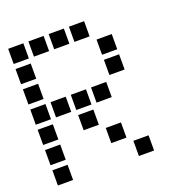

<svg xmlns="http://www.w3.org/2000/svg" viewBox="-123 -796 846 891"><g transform="rotate(-20 300.0 -350.5)"><path d="M14 -688Q13 -688 13 -688Q13 -688 13 -687V-614Q13 -613 13 -613Q13 -613 14 -613H87Q88 -613 88 -613Q88 -613 88 -614V-687Q88 -688 88 -688Q88 -688 87 -688ZM114 -688Q113 -688 113 -688Q113 -688 113 -687V-614Q113 -613 113 -613Q113 -613 114 -613H187Q188 -613 188 -613Q188 -613 188 -614V-687Q188 -688 188 -688Q188 -688 187 -688ZM214 -688Q213 -688 213 -688Q213 -688 213 -687V-614Q213 -613 213 -613Q213 -613 214 -613H287Q288 -613 288 -613Q288 -613 288 -614V-687Q288 -688 288 -688Q288 -688 287 -688ZM314 -688Q313 -688 313 -688Q313 -688 313 -687V-614Q313 -613 313 -613Q313 -613 314 -613H387Q388 -613 388 -613Q388 -613 388 -614V-687Q388 -688 388 -688Q388 -688 387 -688ZM14 -588Q13 -588 13 -588Q13 -588 13 -587V-514Q13 -513 13 -513Q13 -513 14 -513H87Q88 -513 88 -513Q88 -513 88 -514V-587Q88 -588 88 -588Q88 -588 87 -588ZM414 -588Q413 -588 413 -588Q413 -588 413 -587V-514Q413 -513 413 -513Q413 -513 414 -513H487Q488 -513 488 -513Q488 -513 488 -514V-587Q488 -588 488 -588Q488 -588 487 -588ZM14 -488Q13 -488 13 -488Q13 -488 13 -487V-414Q13 -413 13 -413Q13 -413 14 -413H87Q88 -413 88 -413Q88 -413 88 -414V-487Q88 -488 88 -488Q88 -488 87 -488ZM414 -488Q413 -488 413 -488Q413 -488 413 -487V-414Q413 -413 413 -413Q413 -413 414 -413H487Q488 -413 488 -413Q488 -413 488 -414V-487Q488 -488 488 -488Q488 -488 487 -488ZM14 -388Q13 -388 13 -388Q13 -388 13 -387V-314Q13 -313 13 -313Q13 -313 14 -313H87Q88 -313 88 -313Q88 -313 88 -314V-387Q88 -388 88 -388Q88 -388 87 -388ZM114 -388Q113 -388 113 -388Q113 -388 113 -387V-314Q113 -313 113 -313Q113 -313 114 -313H187Q188 -313 188 -313Q188 -313 188 -314V-387Q188 -388 188 -388Q188 -388 187 -388ZM214 -388Q213 -388 213 -388Q213 -388 213 -387V-314Q213 -313 213 -313Q213 -313 214 -313H287Q288 -313 288 -313Q288 -313 288 -314V-387Q288 -388 288 -388Q288 -388 287 -388ZM314 -388Q313 -388 313 -388Q313 -388 313 -387V-314Q313 -313 313 -313Q313 -313 314 -313H387Q388 -313 388 -313Q388 -313 388 -314V-387Q388 -388 388 -388Q388 -388 387 -388ZM14 -288Q13 -288 13 -288Q13 -288 13 -287V-214Q13 -213 13 -213Q13 -213 14 -213H87Q88 -213 88 -213Q88 -213 88 -214V-287Q88 -288 88 -288Q88 -288 87 -288ZM214 -288Q213 -288 213 -288Q213 -288 213 -287V-214Q213 -213 213 -213Q213 -213 214 -213H287Q288 -213 288 -213Q288 -213 288 -214V-287Q288 -288 288 -288Q288 -288 287 -288ZM14 -188Q13 -188 13 -188Q13 -188 13 -187V-114Q13 -113 13 -113Q13 -113 14 -113H87Q88 -113 88 -113Q88 -113 88 -114V-187Q88 -188 88 -188Q88 -188 87 -188ZM314 -188Q313 -188 313 -188Q313 -188 313 -187V-114Q313 -113 313 -113Q313 -113 314 -113H387Q388 -113 388 -113Q388 -113 388 -114V-187Q388 -188 388 -188Q388 -188 387 -188ZM14 -88Q13 -88 13 -88Q13 -88 13 -87V-14Q13 -13 13 -13Q13 -13 14 -13H87Q88 -13 88 -13Q88 -13 88 -14V-87Q88 -88 88 -88Q88 -88 87 -88ZM414 -88Q413 -88 413 -88Q413 -88 413 -87V-14Q413 -13 413 -13Q413 -13 414 -13H487Q488 -13 488 -13Q488 -13 488 -14V-87Q488 -88 488 -88Q488 -88 487 -88Z"/></g></svg>

Font: Doto Black
Style: Bold
Weight: 700
Monospace: yes
Version: Version 1.000